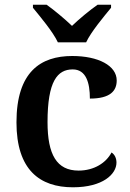

<svg xmlns="http://www.w3.org/2000/svg" viewBox="-20 -786 554 816"><path d="M226 -606H346C367 -651 421 -715 452 -753V-766H395C363 -744 316 -705 286 -676C256 -705 209 -744 178 -766H120V-753C151 -715 205 -651 226 -606ZM290 10C417 10 475 -46 475 -95C475 -113 468 -129 454 -138C431 -94 380 -61 314 -61C221 -61 182 -129 182 -267C182 -441 224 -491 289 -491C346 -491 362 -434 362 -367C449 -367 476 -400 476 -444C476 -507 398 -548 287 -548C153 -548 50 -481 50 -266C50 -64 149 10 290 10Z"/></svg>

Font: Noto Serif Yezidi SemiBold
Style: Regular
Weight: 600
Designer: Dalton Maag Ltd
Foundry: Dalton Maag Ltd
Version: Version 1.001